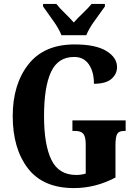

<svg xmlns="http://www.w3.org/2000/svg" viewBox="-20 -951 696 981"><path d="M358 10Q468 10 570 -44V-208Q570 -252 579 -267Q588 -282 614 -282H622V-336H350V-282H364Q394 -282 406 -267Q418 -252 418 -212V-64Q394 -57 370 -57Q280 -57 242.5 -134.5Q205 -212 205 -358Q205 -506 240.5 -583Q276 -660 359 -660Q408 -660 434 -622Q460 -584 460 -523Q521 -523 549.5 -548Q578 -573 578 -608Q578 -657 523.5 -690.5Q469 -724 361 -724Q205 -724 125 -622Q45 -520 45 -358Q45 -192 122.5 -91Q200 10 358 10ZM294 -771H421Q434 -805 465 -847Q496 -889 516 -918V-931H448Q432 -911 404 -884.5Q376 -858 357 -836Q338 -858 310.5 -884.5Q283 -911 268 -931H200V-918Q220 -889 250.5 -847Q281 -805 294 -771Z"/></svg>

Font: Noto Serif ExtraCondensed Extra
Style: Regular
Weight: 800
Width: 3
Designer: Monotype Design Team
Foundry: Monotype Imaging Inc.
Version: Version 1.002